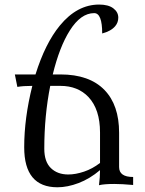

<svg xmlns="http://www.w3.org/2000/svg" viewBox="-20 -791 619 821"><path d="M225.6 9.8Q83.5 9.8 83.5 -161.1Q83.5 -286.1 118.2 -423.8Q79.1 -423.8 54.2 -419.4L43.5 -472.7H131.8Q173.3 -605.5 235.8 -681.6Q309.6 -771.5 403.8 -771.5Q443.4 -771.5 464.6 -755.4Q485.8 -739.3 485.8 -715.8Q485.8 -694.8 472.7 -679.2Q454.6 -657.7 417 -647.9Q417 -734.9 382.8 -734.9Q325.2 -734.9 278.3 -660.2Q234.4 -590.8 205.6 -472.7H238.3Q362.3 -472.7 426.8 -406.2Q489.3 -341.8 489.3 -223.1V-76.7Q489.3 -34.2 549.3 -34.2V0Q501 -4.4 468.8 -4.4Q424.8 -4.4 403.3 1Q407.7 -34.2 407.7 -63.5Q363.8 -26.4 316.2 -8.3Q268.6 9.8 225.6 9.8ZM272 -44.9Q303.2 -44.9 339.4 -57.1Q375.5 -69.3 407.7 -94.2V-224.6Q407.7 -323.2 358.4 -376Q313 -423.8 238.3 -423.8H194.8Q169.4 -295.9 169.4 -154.8Q169.4 -99.6 197.5 -72.3Q225.6 -44.9 272 -44.9Z"/></svg>

Font: Almanac
Style: Regular
Weight: 400
Designer: Eden's Almanac
Version: Version 3.501;March 28, 2021;FontCreator 13.0.0.2683 64-bit